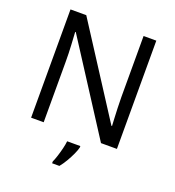

<svg xmlns="http://www.w3.org/2000/svg" viewBox="-163 -892 1085 1190"><g transform="rotate(20 380.0 -297.5)"><path d="M663 -51H558L176 -644H172Q174 -609 177 -557Q180 -505 180 -450V-51H97V-765H201L582 -174H586Q585 -190 583.5 -222Q582 -254 580.5 -292Q579 -330 579 -362V-765H663ZM444 19Q440 37 427.5 64.5Q415 92 398.5 120Q382 148 364 170H316V158Q324 141 332.5 114.5Q341 88 348 59.5Q355 31 357 10H444Z"/></g></svg>

Font: Noto Sans Tamil UI
Style: Regular
Weight: 400
Designer: Jelle Bosma - Monotype Design Team
Foundry: Monotype Imaging Inc.
Version: Version 2.004; ttfautohint (v1.8.4.7-5d5b)